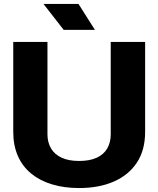

<svg xmlns="http://www.w3.org/2000/svg" viewBox="-20 -941 801 971"><path d="M380 10Q305 10 243.5 -8.5Q182 -27 138 -63Q94 -99 70.5 -152Q47 -205 47 -275V-729H220V-262Q220 -221 238 -190.5Q256 -160 291.5 -143.5Q327 -127 380 -127Q434 -127 469.5 -143.5Q505 -160 522.5 -190.5Q540 -221 540 -262V-729H714V-275Q714 -182 672.5 -119Q631 -56 556 -23Q481 10 380 10ZM302 -790 200 -921H377L460 -790Z"/></svg>

Font: Hubot Sans
Style: Bold
Weight: 700
Designer: Deni Anggara
Foundry: GitHub, Inc., Subsidiary of Microsoft Corporation
Version: Version 2.000